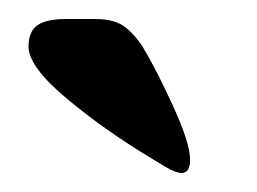

<svg xmlns="http://www.w3.org/2000/svg" viewBox="-20 -686 270 202"><path d="M171 -504Q165 -504 154 -510.5Q143 -517 140 -519Q90 -549 50 -582.5Q10 -616 10 -637Q10 -653 19.5 -659.5Q29 -666 49 -666H80Q99 -666 109.5 -659Q120 -652 130 -637Q145 -612 162.5 -573.5Q180 -535 180 -518Q180 -504 171 -504Z"/></svg>

Font: Gold
Style: Regular
Weight: 400
Designer: jaiki
Version: Version 1.000